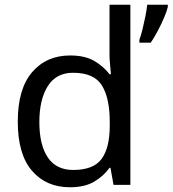

<svg xmlns="http://www.w3.org/2000/svg" viewBox="-20 -780 728 810"><path d="M275 10Q175 10 115 -59.5Q55 -129 55 -267Q55 -405 115.5 -475.5Q176 -546 276 -546Q338 -546 377.5 -523Q417 -500 442 -467H448Q447 -480 444.5 -505.5Q442 -531 442 -546V-760H530V0H459L446 -72H442Q418 -38 378 -14Q338 10 275 10ZM289 -63Q374 -63 408.5 -109.5Q443 -156 443 -250V-266Q443 -366 410 -419.5Q377 -473 288 -473Q217 -473 181.5 -416.5Q146 -360 146 -265Q146 -169 181.5 -116Q217 -63 289 -63ZM688 -751Q684 -733 672.5 -706Q661 -679 646 -650.5Q631 -622 616 -600H568V-612Q575 -631 581.5 -657.5Q588 -684 593.5 -711.5Q599 -739 601 -760H688Z"/></svg>

Font: Noto Sans Tagbanwa
Style: Regular
Weight: 400
Designer: Monotype Design Team
Foundry: Monotype Imaging Inc.
Version: Version 2.001; ttfautohint (v1.8.4.7-5d5b)